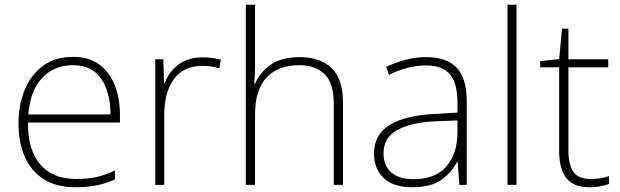

<svg xmlns="http://www.w3.org/2000/svg" viewBox="-20 -780 2616 810"><path d="M288 -540Q356 -540 399.5 -507.5Q443 -475 464.5 -419.5Q486 -364 486 -294V-263H98Q97 -148 149.5 -86.5Q202 -25 300 -25Q349 -25 384.5 -32.5Q420 -40 465 -61V-23Q426 -6 387.5 2Q349 10 299 10Q218 10 164.5 -24Q111 -58 84.5 -119Q58 -180 58 -260Q58 -337 84 -400.5Q110 -464 161 -502Q212 -540 288 -540ZM288 -505Q208 -505 158 -451.5Q108 -398 99 -297H446Q446 -390 407 -447.5Q368 -505 288 -505Z M835 -538Q857 -538 876 -535.5Q895 -533 912 -528L905 -492Q887 -497 870.5 -499.5Q854 -502 833 -502Q754 -502 713.5 -446Q673 -390 673 -295V0H635V-530H669L672 -429H675Q691 -475 731.5 -506.5Q772 -538 835 -538Z M1056 -504Q1056 -482 1055 -464.5Q1054 -447 1053 -426H1056Q1074 -472 1120 -505.5Q1166 -539 1244 -539Q1331 -539 1379 -492.5Q1427 -446 1427 -347V0H1388V-345Q1388 -428 1350 -466.5Q1312 -505 1241 -505Q1154 -505 1105 -453.5Q1056 -402 1056 -297V0H1017V-760H1056Z M1779 -539Q1864 -539 1906.5 -494.5Q1949 -450 1949 -353V0H1918L1911 -98H1909Q1885 -52 1841.5 -21Q1798 10 1719 10Q1641 10 1599.5 -28Q1558 -66 1558 -133Q1558 -212 1623.5 -252.5Q1689 -293 1810 -299L1910 -305V-345Q1910 -431 1877 -467.5Q1844 -504 1778 -504Q1701 -504 1621 -464L1609 -498Q1647 -516 1690 -527.5Q1733 -539 1779 -539ZM1814 -268Q1712 -263 1655 -231Q1598 -199 1598 -133Q1598 -81 1631 -52.5Q1664 -24 1723 -24Q1817 -24 1863 -77.5Q1909 -131 1910 -219V-272Z M2159 0H2121V-760H2159Z M2471 -25Q2494 -25 2513.5 -28Q2533 -31 2549 -37V-4Q2533 2 2513 6Q2493 10 2468 10Q2399 10 2369 -29Q2339 -68 2339 -143V-496H2259V-522L2339 -531L2351 -659H2378V-530H2546V-496H2378V-146Q2378 -87 2398.5 -56Q2419 -25 2471 -25Z"/></svg>

Font: Noto Sans ExtraLight
Style: Regular
Weight: 200
Designer: Monotype Design Team
Foundry: Monotype Imaging Inc.
Version: Version 2.007